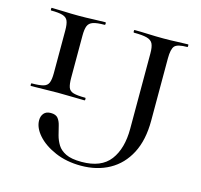

<svg xmlns="http://www.w3.org/2000/svg" viewBox="-95 -728 884 845"><g transform="rotate(15 346.5 -306.0)"><path d="M202 -350Q202 -321 207.5 -306Q213 -291 231 -286Q249 -281 284 -281Q287 -281 287 -275Q287 -269 284 -269Q259 -269 228.5 -270Q198 -271 162 -271Q128 -271 96.5 -270Q65 -269 40 -269Q38 -269 38 -275Q38 -281 40 -281Q75 -281 93 -286Q111 -291 117 -306Q123 -321 123 -350V-544Q123 -573 117 -587.5Q111 -602 93 -607.5Q75 -613 40 -613Q38 -613 38 -619Q38 -625 40 -625Q65 -625 96.5 -623.5Q128 -622 162 -622Q198 -622 229.5 -623.5Q261 -625 284 -625Q287 -625 287 -619Q287 -613 284 -613Q249 -613 231.5 -607Q214 -601 208 -586Q202 -571 202 -542ZM661 -625Q663 -625 663 -619Q663 -613 661 -613Q616 -613 603.5 -599Q591 -585 591 -542V-258Q591 -170 559.5 -109.5Q528 -49 472 -18Q416 13 343 13Q277 13 225 -9.5Q173 -32 143.5 -65.5Q114 -99 114 -133Q114 -152 124.5 -164.5Q135 -177 156 -177Q179 -177 189 -164.5Q199 -152 203.5 -132.5Q208 -113 214 -90.5Q220 -68 232 -48.5Q244 -29 269.5 -16.5Q295 -4 341 -4Q431 -4 471 -57Q511 -110 511 -200V-544Q511 -573 504 -587.5Q497 -602 477 -607.5Q457 -613 418 -613Q415 -613 415 -619Q415 -625 417 -625Q447 -625 480.5 -623.5Q514 -622 550 -622Q583 -622 611 -623.5Q639 -625 661 -625Z"/></g></svg>

Font: Cormorant Medium
Style: Regular
Weight: 500
Designer: Christian Thalmann (Catharsis Fonts)
Foundry: Catharsis Fonts
Version: Version 4.000